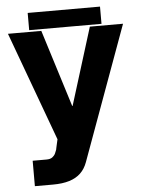

<svg xmlns="http://www.w3.org/2000/svg" viewBox="-56 -650 673 905"><g transform="rotate(-5 280.5 -197.0)"><path d="M72.1 210.9V90.6H137.5Q155.9 90.6 165.7 83Q175.5 75.4 180 65.5Q184.6 55.6 186.9 48.4Q186.9 47.6 188.5 40.1Q190 32.6 192.2 23.3Q194.3 14.1 195.9 7Q197.5 0 197.5 0L8.2 -515.6H166L280.3 -150.4H282.2L395.7 -515.6H552.7L321.3 119.5Q310.1 150.4 288.9 170.7Q267.8 190.9 235.4 200.9Q203 210.9 158 210.9ZM451.6 -605.5V-524H109.4V-605.5Z"/></g></svg>

Font: Inter Display V
Style: Regular
Weight: 400
Designer: Rasmus Andersson
Foundry: rsms
Version: Version 3.015;git-src